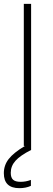

<svg xmlns="http://www.w3.org/2000/svg" viewBox="-31 -760 274 1000"><path d="M93 -740H131V21Q74 50 49.5 77.5Q25 105 25 140Q25 165 37 176Q49 187 76 187Q104 187 130 177V208Q104 220 70 220Q-11 220 -11 142Q-11 101 14 68.5Q39 36 99 0H93Z"/></svg>

Font: Encode Sans Narrow
Style: Thin
Weight: 250
Designer: Pablo Impallari, Andres Torresi
Foundry: Pablo Impallari, Andres Torresi
Version: Version 1.000; ttfautohint (v1.00) -l 8 -r 50 -G 200 -x 14 -